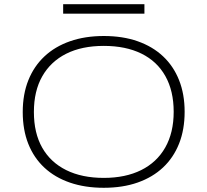

<svg xmlns="http://www.w3.org/2000/svg" viewBox="-20 -884 985 912"><path d="M473 8Q384 8 312.5 -16.5Q241 -41 191 -87.5Q141 -134 114.5 -200.5Q88 -267 88 -352Q88 -436 114.5 -502.5Q141 -569 191 -616Q241 -663 312.5 -688Q384 -713 473 -713Q563 -713 634 -688Q705 -663 754.5 -616.5Q804 -570 830.5 -503.5Q857 -437 857 -353Q857 -268 830.5 -201.5Q804 -135 754.5 -88.5Q705 -42 634 -17Q563 8 473 8ZM473 -39Q576 -39 650.5 -76Q725 -113 765 -183.5Q805 -254 805 -353Q805 -452 765.5 -522.5Q726 -593 651.5 -629.5Q577 -666 473 -666Q369 -666 295 -629Q221 -592 181 -522Q141 -452 141 -352Q141 -252 180.5 -182.5Q220 -113 294.5 -76Q369 -39 473 -39ZM280 -819V-864H666V-819Z"/></svg>

Font: Nunito Sans 10pt Expanded ExtraLight
Style: Regular
Weight: 250
Width: 7
Designer: Vernon Adams
Foundry: Vernon Adams
Version: Version 3.101;gftools[0.9.27]